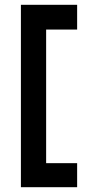

<svg xmlns="http://www.w3.org/2000/svg" viewBox="-20 -690 390 799"><path d="M67 89V-670H301V-567H172V-11H301V89Z"/></svg>

Font: Inconsolata ExtraCondensed Black
Style: Regular
Weight: 900
Width: 2
Monospace: yes
Designer: Raph Levien, Cyreal, Brenton Simpson
Foundry: Raph Levien, Cyreal, Google
Version: Version 3.001; ttfautohint (v1.8.2.53-6de2)